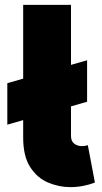

<svg xmlns="http://www.w3.org/2000/svg" viewBox="-20 -760 420 787"><path d="M268 7Q221 7 176.5 -12Q132 -31 103.5 -75.5Q75 -120 75 -196V-740H271V-203Q271 -181 284.5 -171Q298 -161 316 -161Q322 -161 328 -162Q334 -163 340 -165L369 -12Q347 -3 321 2Q295 7 268 7ZM10 -249V-419L337 -513V-343Z"/></svg>

Font: Parkinsans ExtraBold
Style: Regular
Weight: 800
Designer: Red Stone, Indian Type Foundry
Foundry: Indian Type Foundry
Version: Version 1.000